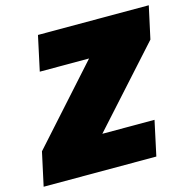

<svg xmlns="http://www.w3.org/2000/svg" viewBox="-124 -790 894 892"><g transform="rotate(-15 323.0 -344.0)"><path d="M-22 0 13 -161 336 -521H99L135 -688H668L634 -532L305 -167H556L520 0Z"/></g></svg>

Font: Saira Thin Black
Style: Italic
Weight: 900
Italic angle: -12°
Version: Version 1.101